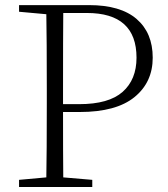

<svg xmlns="http://www.w3.org/2000/svg" viewBox="-20 -743 668 763"><path d="M325.2 -691.4H231.4Q230.5 -593.8 230.5 -389.6V-329.1H294.9Q412.1 -329.1 467.3 -377.9Q522.5 -426.8 522.5 -513.7Q522.5 -691.4 325.2 -691.4ZM296.9 -297.9H230.5Q230.5 -127 231.4 -38.1L346.7 -28.3V0H55.7V-28.3L164.1 -38.1Q166 -134.8 166 -333V-389.6Q166 -588.9 164.1 -686.5L55.7 -696.3V-722.7H334Q459 -722.7 522.9 -667.5Q586.9 -612.3 586.9 -513.7Q586.9 -416 514.2 -356.9Q441.4 -297.9 296.9 -297.9Z"/></svg>

Font: GenYoMin TW TTF ExtraLight
Style: Regular
Weight: 250
Version: Version 1.300